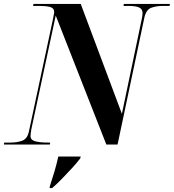

<svg xmlns="http://www.w3.org/2000/svg" viewBox="-50 -734 883 975"><path d="M-30 0 -29 -10H3Q37 -10 63 -19.5Q89 -29 97 -67L219 -637Q221 -650 223 -658.5Q225 -667 225 -673Q225 -693 204.5 -698.5Q184 -704 151 -704H118L120 -714H360L569 -156L670 -638Q674 -657 674 -667Q674 -688 656.5 -696Q639 -704 602 -704H577L579 -714H813L811 -704H777Q744 -704 718 -694.5Q692 -685 683 -644L547 0H490L233 -655L109 -77Q107 -64 106 -56Q105 -48 105 -43Q105 -23 129 -16.5Q153 -10 194 -10H205L203 0ZM203 212Q215 176 226.5 137Q238 98 246 61H360L357 71Q342 91 316 119.5Q290 148 263 175.5Q236 203 215 221H202Z"/></svg>

Font: Noto Serif Display SemiCondensed
Style: Bold Italic
Weight: 700
Width: 4
Italic angle: -12°
Designer: Monotype Design Team
Foundry: Monotype Imaging Inc.
Version: Version 2.009